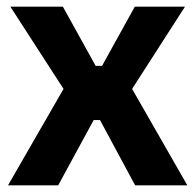

<svg xmlns="http://www.w3.org/2000/svg" viewBox="-20 -554 585 574"><path d="M4 0 194 -330V-251L11 -534H168L266 -357H285L383 -534H533L351 -251V-330L540 0H384L279 -195H260L154 0Z"/></svg>

Font: Mozilla Text ExtraLight
Style: Regular
Weight: 200
Designer: Studio DRAMA
Foundry: Studio DRAMA
Version: Version 1.000